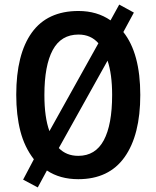

<svg xmlns="http://www.w3.org/2000/svg" viewBox="-20 -824 683 839"><path d="M593 -409Q593 -234 524.5 -137.5Q456 -41 322 -41Q242 -41 185 -79L145 -5L81 -39L128 -128Q87 -181 69 -251Q51 -321 51 -410Q51 -587 119 -681.5Q187 -776 323 -776Q404 -776 463 -735L501 -804L565 -769L519 -684Q593 -591 593 -409ZM174 -409Q174 -311 196 -251L410 -635Q377 -673 323 -673Q247 -673 210.5 -605.5Q174 -538 174 -409ZM470 -409Q470 -500 450 -559L237 -177Q270 -143 322 -143Q397 -143 433.5 -211Q470 -279 470 -409Z"/></svg>

Font: Noto Sans Tamil UI Condensed SemiBold
Style: Regular
Weight: 600
Width: 3
Designer: Jelle Bosma - Monotype Design Team
Foundry: Monotype Imaging Inc.
Version: Version 2.004; ttfautohint (v1.8.4.7-5d5b)